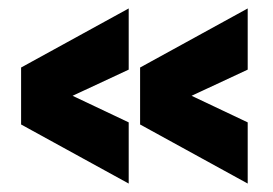

<svg xmlns="http://www.w3.org/2000/svg" viewBox="-20 -493 647 455"><path d="M30 -198 285 -58V-203L152 -266L285 -328V-473L30 -333ZM312 -198 567 -58V-203L434 -266L567 -328V-473L312 -333Z"/></svg>

Font: Roundo
Style: Bold
Weight: 700
Designer: Namrata Goyal (Gurmukhi), Shiva Nallaperumal (Latin)
Foundry: Indian Type Foundry
Version: Version 1.000;PS 1.0;hotconv 1.0.88;makeotf.lib2.5.647800